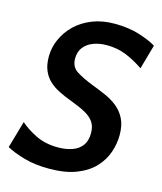

<svg xmlns="http://www.w3.org/2000/svg" viewBox="-110 -795 751 890"><g transform="rotate(15 266.0 -350.0)"><path d="M208.5 14Q141 14 89.2 -0.8Q37.5 -15.5 3 -34.5L40.5 -164.5Q69.5 -138 115.8 -115Q162 -92 223.5 -92Q262.5 -92 292.2 -102.8Q322 -113.5 338.5 -136.2Q355 -159 355 -195Q355 -228 340.5 -248.8Q326 -269.5 298 -284.8Q270 -300 229.5 -315Q195.5 -327.5 166.8 -341.8Q138 -356 117.5 -375.2Q97 -394.5 85.5 -421.8Q74 -449 74 -488Q74 -531 91.8 -571.2Q109.5 -611.5 142.5 -643.8Q175.5 -676 223 -695Q270.5 -714 330 -714Q399 -714 451.5 -697Q504 -680 531.5 -662.5L498.5 -545.5Q452 -576.5 411 -592.5Q370 -608.5 320.5 -608.5Q286.5 -608.5 257.8 -598Q229 -587.5 211.5 -565.8Q194 -544 194 -510.5Q194 -470.5 224.8 -451Q255.5 -431.5 303 -413Q336 -400.5 368.2 -386.5Q400.5 -372.5 427 -351.8Q453.5 -331 469.5 -299.5Q485.5 -268 485.5 -220.5Q485.5 -179.5 471.2 -137.8Q457 -96 424.8 -61.8Q392.5 -27.5 339.5 -6.8Q286.5 14 208.5 14Z"/></g></svg>

Font: Cabin SemiCondensedSemiBold
Style: Italic
Weight: 600
Width: 4
Italic angle: -10°
Designer: Pablo Impallari
Foundry: Pablo Impallari. http://www.impallari.com Igino Marini. http://www.ikern.com
Version: Version 3.001